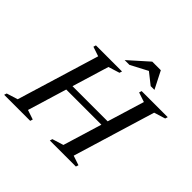

<svg xmlns="http://www.w3.org/2000/svg" viewBox="-227 -1082 1298 1298"><g transform="rotate(45 421.5 -433.0)"><path d="M189 -322 203 -368H657.5L643 -322ZM242.5 -633.5 174 -656.5 179.5 -675H429L423 -656.5L342.5 -631.5L163.5 -41.5L232 -18.5L226 0H-23L-17 -18.5L63 -43.5ZM679.5 -633.5 611 -656.5 616.5 -675H866L860 -656.5L779.5 -631.5L600.5 -41.5L669 -18.5L663 0H414L419.5 -18.5L500 -43.5ZM387 -742 526.5 -866.5H608.5L672 -742H636L547.5 -812H566L433 -742Z"/></g></svg>

Font: Newsreader 24pt Medium
Style: Italic
Weight: 500
Italic angle: -17°
Designer: Hugues Gentile
Foundry: Production Type
Version: Version 1.003